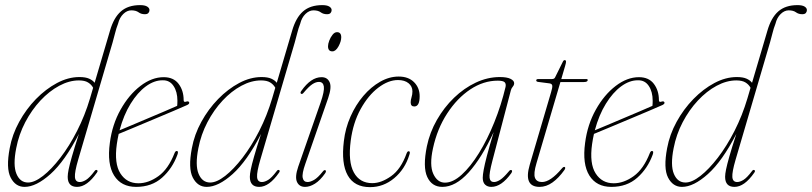

<svg xmlns="http://www.w3.org/2000/svg" viewBox="-20 -742 3256 770"><path d="M368.5 -49.5Q329 7.5 289 7.5Q251.5 7.5 251.5 -33Q251.5 -44 255.2 -62.5Q259 -81 268.5 -114.5Q278 -148 296.5 -205Q240 -95.5 182.5 -44Q125 7.5 78.5 7.5Q42 7.5 22.8 -29.8Q3.5 -67 19 -148Q29 -202.5 57 -253.5Q85 -304.5 124.2 -344.8Q163.5 -385 208.5 -409Q253.5 -433 298.5 -433Q323 -433 337.5 -426.5Q352 -420 359.5 -410L421 -618.5Q436 -671 464.8 -696.2Q493.5 -721.5 542 -721.5Q560.5 -721.5 570 -715.8Q579.5 -710 579.5 -701.5Q579.5 -695 575.2 -690Q571 -685 561 -685Q546 -685 535.5 -692.8Q525 -700.5 506.5 -700.5Q489.5 -700.5 474.5 -686Q459.5 -671.5 453.5 -647Q446 -627.5 442 -610.8Q438 -594 431.5 -571.5L293.5 -101.5Q279 -52 280.5 -32Q282 -12 300 -12Q311 -12 325 -20.5Q339 -29 359 -55.5Q364 -63 369.5 -59.5Q373.5 -56.5 368.5 -49.5ZM45 -147.5Q31.5 -79.5 46 -44.8Q60.5 -10 92.5 -10Q118.5 -10 152.5 -36.5Q186.5 -63 222.2 -109.5Q258 -156 289.2 -217.2Q320.5 -278.5 341 -347.5L353.5 -390Q346.5 -403 333.2 -411.2Q320 -419.5 296.5 -419.5Q257.5 -419.5 217.5 -398Q177.5 -376.5 142.2 -338.8Q107 -301 81.2 -251.8Q55.5 -202.5 45 -147.5Z M691.5 -121.5Q671.5 -66.5 630 -29.5Q588.5 7.5 526 7.5Q466 7.5 437.5 -38.2Q409 -84 420.5 -169Q430 -242.5 463.5 -302.2Q497 -362 543 -397.2Q589 -432.5 636.5 -432.5Q676 -432.5 696.2 -405.8Q716.5 -379 716.5 -340.5Q716.5 -330.5 727 -334.5Q735.5 -337.5 738.5 -332Q741 -326 731 -321Q713.5 -313 676.8 -297.5Q640 -282 596.8 -263.8Q553.5 -245.5 515 -229.5Q476.5 -213.5 456 -205Q451.5 -185 448.5 -164Q437.5 -86 462.8 -46.5Q488 -7 535 -7Q575.5 -7 615.2 -35.5Q655 -64 680 -128Q683.5 -136.5 688.5 -136.5Q697 -136.5 691.5 -121.5ZM633 -420Q599 -420.5 565.2 -395.8Q531.5 -371 503.8 -326Q476 -281 459.5 -219.5Q479 -227.5 509.8 -240.5Q540.5 -253.5 574.8 -268Q609 -282.5 639.8 -295.5Q670.5 -308.5 690.5 -317.5Q691.5 -324.5 691.5 -338Q691.5 -374 676 -397.2Q660.5 -420.5 633 -420Z M1099 -49.5Q1059.5 7.5 1019.5 7.5Q982 7.5 982 -33Q982 -44 985.8 -62.5Q989.5 -81 999 -114.5Q1008.5 -148 1027 -205Q970.5 -95.5 913 -44Q855.5 7.5 809 7.5Q772.5 7.5 753.2 -29.8Q734 -67 749.5 -148Q759.5 -202.5 787.5 -253.5Q815.5 -304.5 854.8 -344.8Q894 -385 939 -409Q984 -433 1029 -433Q1053.5 -433 1068 -426.5Q1082.5 -420 1090 -410L1151.5 -618.5Q1166.5 -671 1195.2 -696.2Q1224 -721.5 1272.5 -721.5Q1291 -721.5 1300.5 -715.8Q1310 -710 1310 -701.5Q1310 -695 1305.8 -690Q1301.5 -685 1291.5 -685Q1276.5 -685 1266 -692.8Q1255.5 -700.5 1237 -700.5Q1220 -700.5 1205 -686Q1190 -671.5 1184 -647Q1176.5 -627.5 1172.5 -610.8Q1168.5 -594 1162 -571.5L1024 -101.5Q1009.5 -52 1011 -32Q1012.5 -12 1030.5 -12Q1041.5 -12 1055.5 -20.5Q1069.5 -29 1089.5 -55.5Q1094.5 -63 1100 -59.5Q1104 -56.5 1099 -49.5ZM775.5 -147.5Q762 -79.5 776.5 -44.8Q791 -10 823 -10Q849 -10 883 -36.5Q917 -63 952.8 -109.5Q988.5 -156 1019.8 -217.2Q1051 -278.5 1071.5 -347.5L1084 -390Q1077 -403 1063.8 -411.2Q1050.5 -419.5 1027 -419.5Q988 -419.5 948 -398Q908 -376.5 872.8 -338.8Q837.5 -301 811.8 -251.8Q786 -202.5 775.5 -147.5Z M1313 -536Q1295.5 -536 1295.5 -556.5Q1295.5 -566 1300.5 -579.2Q1305.5 -592.5 1313.8 -602.8Q1322 -613 1331.5 -613Q1348.5 -613 1348.5 -592.5Q1348.5 -576 1337.5 -556Q1326.5 -536 1313 -536ZM1204.5 -85Q1190.5 -45.5 1194 -28.8Q1197.5 -12 1213.5 -12Q1224.5 -12 1239.5 -20.5Q1254.5 -29 1274.5 -54Q1280.5 -62 1285.5 -59Q1289.5 -55.5 1284 -47Q1264 -18.5 1243.2 -5.5Q1222.5 7.5 1203.5 7.5Q1180 7.5 1171 -12.5Q1162 -32.5 1176 -73.5L1266 -331.5Q1281.5 -376.5 1278.8 -395Q1276 -413.5 1259 -413.5Q1246.5 -413.5 1232.5 -404.2Q1218.5 -395 1198 -370.5Q1192 -363 1187.5 -366Q1182.5 -369.5 1188.5 -377.5Q1227 -432.5 1269.5 -432.5Q1293 -432.5 1302 -412.2Q1311 -392 1296 -348.5Z M1576 -421Q1537.5 -421 1497.2 -390.5Q1457 -360 1426.5 -305Q1396 -250 1386.5 -177.5Q1375.5 -93.5 1399 -50.5Q1422.5 -7.5 1473 -7.5Q1509 -7.5 1548.5 -35.5Q1588 -63.5 1610.5 -126.5Q1614 -135.5 1618.5 -135.5Q1627 -135.5 1621.5 -120.5Q1604 -63.5 1561 -27.5Q1518 8.5 1464 8.5Q1401 8.5 1374.5 -38.8Q1348 -86 1359 -176Q1365 -228 1385.8 -274.8Q1406.5 -321.5 1437.2 -357.5Q1468 -393.5 1504.5 -414.2Q1541 -435 1579 -435Q1618 -435 1640.5 -412.5Q1663 -390 1663 -356Q1663 -315 1641.5 -315Q1627 -315 1627 -331.5Q1627 -341 1630.5 -352.2Q1634 -363.5 1634 -375.5Q1634 -395.5 1618.5 -408.2Q1603 -421 1576 -421Z M1954.5 -96.5Q1941 -45 1943.5 -28.5Q1946 -12 1961 -12Q1972 -12 1985.8 -20.8Q1999.5 -29.5 2020 -54Q2026 -62.5 2032 -59.5Q2036 -56 2030.5 -47.5Q1991 7.5 1950.5 7.5Q1935 7.5 1925.5 -1.5Q1916 -10.5 1916 -29Q1916 -40.5 1919.8 -61.2Q1923.5 -82 1933 -118.2Q1942.5 -154.5 1960 -212.5Q1912 -108.5 1859.5 -50.5Q1807 7.5 1754 7.5Q1712 7.5 1693.5 -32.2Q1675 -72 1692 -155.5Q1703.5 -211 1732.2 -261.2Q1761 -311.5 1801 -350Q1841 -388.5 1888.2 -410.8Q1935.5 -433 1984.5 -433Q2013 -433 2027.5 -425.8Q2042 -418.5 2042 -408.5Q2042 -401 2036.5 -394.5Q2031 -388 2029 -380.5ZM1716.5 -147.5Q1701.5 -79.5 1717.8 -44.5Q1734 -9.5 1764.5 -9.5Q1796.5 -9.5 1831.8 -41.5Q1867 -73.5 1900.8 -128Q1934.5 -182.5 1962.2 -251.2Q1990 -320 2007.5 -393.5Q2010 -406.5 2003.5 -412.5Q1997 -418.5 1976 -418.5Q1919 -418.5 1866.2 -383.5Q1813.5 -348.5 1773.5 -287.2Q1733.5 -226 1716.5 -147.5Z M2184.5 -407.5 2138.5 -413.5Q2130.5 -414.5 2130.5 -419.5Q2130.5 -425 2139 -425H2193.5Q2203 -425 2206 -431.5L2236.5 -493Q2240 -501 2244.5 -501Q2250 -501 2250 -494.5Q2250 -490 2246.5 -478L2231 -425H2331.5Q2337 -425 2337 -421Q2337 -413 2321.5 -413H2227.5L2131.5 -87.5Q2119 -45.5 2125.5 -28.8Q2132 -12 2153.5 -12Q2187.5 -12 2233 -66Q2240.5 -75 2245 -72Q2249.5 -69 2243 -59.5Q2220.5 -28 2195.5 -10.2Q2170.5 7.5 2144 7.5Q2078.5 7.5 2104.5 -81.5L2190 -372Q2196 -391.5 2194.8 -398.8Q2193.5 -406 2184.5 -407.5Z M2597.5 -121.5Q2577.5 -66.5 2536 -29.5Q2494.5 7.5 2432 7.5Q2372 7.5 2343.5 -38.2Q2315 -84 2326.5 -169Q2336 -242.5 2369.5 -302.2Q2403 -362 2449 -397.2Q2495 -432.5 2542.5 -432.5Q2582 -432.5 2602.2 -405.8Q2622.5 -379 2622.5 -340.5Q2622.5 -330.5 2633 -334.5Q2641.5 -337.5 2644.5 -332Q2647 -326 2637 -321Q2619.5 -313 2582.8 -297.5Q2546 -282 2502.8 -263.8Q2459.5 -245.5 2421 -229.5Q2382.5 -213.5 2362 -205Q2357.5 -185 2354.5 -164Q2343.5 -86 2368.8 -46.5Q2394 -7 2441 -7Q2481.5 -7 2521.2 -35.5Q2561 -64 2586 -128Q2589.5 -136.5 2594.5 -136.5Q2603 -136.5 2597.5 -121.5ZM2539 -420Q2505 -420.5 2471.2 -395.8Q2437.5 -371 2409.8 -326Q2382 -281 2365.5 -219.5Q2385 -227.5 2415.8 -240.5Q2446.5 -253.5 2480.8 -268Q2515 -282.5 2545.8 -295.5Q2576.5 -308.5 2596.5 -317.5Q2597.5 -324.5 2597.5 -338Q2597.5 -374 2582 -397.2Q2566.5 -420.5 2539 -420Z M3005 -49.5Q2965.5 7.5 2925.5 7.5Q2888 7.5 2888 -33Q2888 -44 2891.8 -62.5Q2895.5 -81 2905 -114.5Q2914.5 -148 2933 -205Q2876.5 -95.5 2819 -44Q2761.5 7.5 2715 7.5Q2678.5 7.5 2659.2 -29.8Q2640 -67 2655.5 -148Q2665.5 -202.5 2693.5 -253.5Q2721.5 -304.5 2760.8 -344.8Q2800 -385 2845 -409Q2890 -433 2935 -433Q2959.5 -433 2974 -426.5Q2988.5 -420 2996 -410L3057.5 -618.5Q3072.5 -671 3101.2 -696.2Q3130 -721.5 3178.5 -721.5Q3197 -721.5 3206.5 -715.8Q3216 -710 3216 -701.5Q3216 -695 3211.8 -690Q3207.5 -685 3197.5 -685Q3182.5 -685 3172 -692.8Q3161.5 -700.5 3143 -700.5Q3126 -700.5 3111 -686Q3096 -671.5 3090 -647Q3082.5 -627.5 3078.5 -610.8Q3074.5 -594 3068 -571.5L2930 -101.5Q2915.5 -52 2917 -32Q2918.5 -12 2936.5 -12Q2947.5 -12 2961.5 -20.5Q2975.5 -29 2995.5 -55.5Q3000.5 -63 3006 -59.5Q3010 -56.5 3005 -49.5ZM2681.5 -147.5Q2668 -79.5 2682.5 -44.8Q2697 -10 2729 -10Q2755 -10 2789 -36.5Q2823 -63 2858.8 -109.5Q2894.5 -156 2925.8 -217.2Q2957 -278.5 2977.5 -347.5L2990 -390Q2983 -403 2969.8 -411.2Q2956.5 -419.5 2933 -419.5Q2894 -419.5 2854 -398Q2814 -376.5 2778.8 -338.8Q2743.5 -301 2717.8 -251.8Q2692 -202.5 2681.5 -147.5Z"/></svg>

Font: Fraunces 144pt S050 Thin
Style: Italic
Weight: 100
Italic angle: -16°
Version: Version 1.000; ttfautohint (v1.8.3)